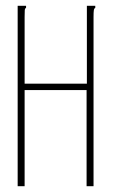

<svg xmlns="http://www.w3.org/2000/svg" viewBox="-20 -643 390 663"><path d="M41 -623H70V-616Q66 -614 65.5 -607.5Q65 -601 65 -584V-354H280V-623H309V-616Q305 -614 304 -607.5Q303 -601 303 -584V0H279V-332H65V0H41Z"/></svg>

Font: Inconsolata ExtraCondensed ExtraLight
Style: Regular
Weight: 200
Width: 2
Monospace: yes
Designer: Raph Levien, Cyreal, Brenton Simpson
Foundry: Raph Levien, Cyreal, Google
Version: Version 3.001; ttfautohint (v1.8.2.53-6de2)